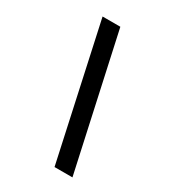

<svg xmlns="http://www.w3.org/2000/svg" viewBox="-222 -944 1044 1169"><g transform="rotate(30 300.0 -360.0)"><path d="M352 110H478L272 -830H147Z"/></g></svg>

Font: JetBrains Mono
Style: Bold Italic
Weight: 558
Italic angle: -9°
Monospace: yes
Designer: Philipp Nurullin, Konstantin Bulenkov
Foundry: JetBrains
Version: Version 2.305